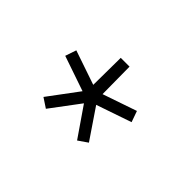

<svg xmlns="http://www.w3.org/2000/svg" viewBox="-54 -823 533 533"><g transform="rotate(45 213.0 -556.0)"><path d="M221.5 -572.5 322 -607 333.5 -574.5 230 -539 290 -450.5 262.5 -431.5 203 -518 139 -432.5 111 -451 176.5 -539 73 -574.5 84 -607 185 -572.5 186 -679.5H220.5Z"/></g></svg>

Font: League Spartan Thin ExtraLight
Style: Regular
Weight: 250
Version: Version 2.002